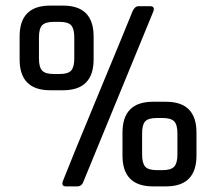

<svg xmlns="http://www.w3.org/2000/svg" viewBox="-20 -665 772 685"><path d="M560 -244H540Q509 -244 498 -232Q487 -220 487 -189V-114Q487 -83 498 -70.5Q509 -58 540 -58H560Q590 -58 601.5 -70.5Q613 -83 613 -114V-189Q613 -220 601.5 -232Q590 -244 560 -244ZM526 -302H572Q681 -302 681 -192V-110Q681 0 572 0H526Q417 0 417 -110V-192Q417 -302 526 -302ZM193 -587H172Q142 -587 130.5 -575Q119 -563 119 -532V-456Q119 -425 130.5 -413Q142 -401 172 -401H193Q223 -401 234 -413.5Q245 -426 245 -456V-532Q245 -562 234 -574.5Q223 -587 193 -587ZM159 -645H205Q314 -645 314 -535V-453Q314 -343 205 -343H159Q50 -343 50 -453V-535Q50 -645 159 -645ZM255 0H216Q198 0 204 -18Q227 -78 329 -324Q431 -570 453 -625Q461 -643 475 -643H515Q534 -643 527 -624L278 -18Q272 0 255 0Z"/></svg>

Font: Rajdhani Semibold
Style: Regular
Weight: 600
Designer: Satya Rajpurohit, Jyotish Sonowal
Foundry: Indian Type Foundry
Version: Version 1.200;PS 1.0;hotconv 1.0.78;makeotf.lib2.5.61930; tt